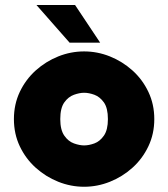

<svg xmlns="http://www.w3.org/2000/svg" viewBox="-20 -713 655 748"><path d="M307.6 14.6Q255.9 14.6 207 -4.9Q158.2 -24.4 119.1 -59.6Q80.1 -94.7 57.1 -143.1Q34.2 -191.4 34.2 -249Q34.2 -306.6 57.1 -355Q80.1 -403.3 119.1 -438.5Q158.2 -473.6 207 -493.2Q255.9 -512.7 307.6 -512.7Q359.4 -512.7 408.2 -493.2Q457 -473.6 496.1 -438.5Q535.2 -403.3 558.1 -355Q581.1 -306.6 581.1 -249Q581.1 -191.4 558.1 -143.1Q535.2 -94.7 496.1 -59.6Q457 -24.4 408.2 -4.9Q359.4 14.6 307.6 14.6ZM307.6 -146.5Q326.2 -146.5 347.7 -154.3Q369.1 -162.1 384.8 -184.6Q400.4 -207 400.4 -249Q400.4 -292 384.8 -314Q369.1 -335.9 347.7 -343.8Q326.2 -351.6 307.6 -351.6Q290 -351.6 268.1 -343.8Q246.1 -335.9 230.5 -314Q214.8 -292 214.8 -249Q214.8 -207 230.5 -184.6Q246.1 -162.1 268.1 -154.3Q290 -146.5 307.6 -146.5ZM251 -546.9 122.1 -693.4H272.5L370.1 -546.9Z"/></svg>

Font: Sen ExtraBold
Style: Regular
Weight: 800
Version: Version 2.000;gftools[0.9.31]